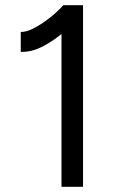

<svg xmlns="http://www.w3.org/2000/svg" viewBox="-20 -720 453 740"><path d="M217 0V-589Q179 -558 139.5 -538.5Q100 -519 60 -520V-597Q81 -596 110 -611Q139 -626 170 -650Q201 -674 224 -700H300V0Z"/></svg>

Font: Figtree
Style: Regular
Weight: 400
Designer: Erik Kennedy
Foundry: Erik Kennedy
Version: Version 2.002